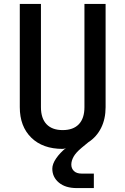

<svg xmlns="http://www.w3.org/2000/svg" viewBox="-20 -750 640 980"><path d="M372 210Q314 210 280.5 182Q247 154 247 111Q247 87 266.5 58.5Q286 30 317 5Q310 10 300 10Q198 10 139.5 -47.5Q81 -105 81 -203V-730H189V-203Q189 -146 217.5 -116Q246 -86 300 -86Q354 -86 382.5 -116Q411 -146 411 -203V-730H519V-203Q519 -143 496 -97Q473 -51 431 -24L397 4Q367 29 355.5 50Q344 71 344 90Q344 110 357.5 123Q371 136 396 136H459V210Z"/></svg>

Font: JetBrains Mono NL SemiBold
Style: Regular
Weight: 600
Designer: Philipp Nurullin, Konstantin Bulenkov
Foundry: JetBrains
Version: Version 2.304; ttfautohint (v1.8.4.7-5d5b)